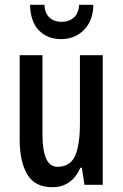

<svg xmlns="http://www.w3.org/2000/svg" viewBox="-20 -770 511 800"><path d="M408 -540V0H332L321 -71H315Q279 10 198 10Q125 10 93.5 -43.5Q62 -97 62 -188V-540H157V-210Q157 -75 219 -75Q272 -75 292.5 -120Q313 -165 313 -256V-540ZM369 -750Q368 -684 330 -645.5Q292 -607 235 -607Q178 -607 142.5 -643Q107 -679 105 -750H165Q167 -714 186.5 -696.5Q206 -679 237 -679Q267 -679 287 -696Q307 -713 310 -750Z"/></svg>

Font: Noto Sans Sinhala ExtraCondensed Medium
Style: Regular
Weight: 500
Width: 2
Designer: Jelle Bosma - Monotype Design Team
Foundry: Monotype Imaging Inc.
Version: Version 2.006; ttfautohint (v1.8.4.7-5d5b)